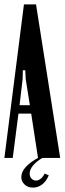

<svg xmlns="http://www.w3.org/2000/svg" viewBox="-24 -719 294 874"><path d="M85 -699H140L250 0H149L118 -202H60L34 0H-4ZM79 -359 65 -240H112L93 -359L91 -399H80ZM198 79Q187 106 168 120.5Q149 135 126 135Q103 135 88 121Q73 107 73 87Q73 41 152 -2H172Q144 14 127.5 33Q111 52 111 71Q111 85 119.5 94Q128 103 140 103Q151 103 162 94Q173 85 179 71Z"/></svg>

Font: Moniqa ExtBd Cond Paragraph
Style: Regular
Weight: 800
Width: 3
Designer: Rajesh Rajput
Foundry: Rajesh Rajput
Version: Version 1.000